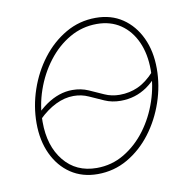

<svg xmlns="http://www.w3.org/2000/svg" viewBox="-67 -615 700 694"><g transform="rotate(-10 282.5 -268.0)"><path d="M237.8 10.7Q181.6 10.7 139.6 -17.3Q97.7 -45.4 74.5 -95Q51.3 -144.5 51.3 -208.5Q51.3 -270.5 71.8 -330.8Q92.3 -391.1 129.4 -439.7Q166.5 -488.3 217 -517.6Q267.6 -546.9 327.6 -546.9Q384.3 -546.9 425.8 -518.8Q467.3 -490.7 490.5 -441.4Q513.7 -392.1 513.7 -328.1Q513.7 -266.1 493.2 -205.8Q472.7 -145.5 435.8 -96.7Q398.9 -47.9 348.4 -18.6Q297.9 10.7 237.8 10.7ZM238.3 -11.7Q293.5 -11.7 339.6 -39.3Q385.7 -66.9 419.7 -112.5Q453.6 -158.2 472.4 -214.4Q491.2 -270.5 491.2 -327.1Q491.2 -385.7 471.2 -430.2Q451.2 -474.6 414.6 -499.5Q377.9 -524.4 327.6 -524.4Q273.9 -524.4 228 -498Q182.1 -471.7 147.5 -426.5Q112.8 -381.3 93.3 -325Q73.7 -268.6 73.7 -209.5Q73.7 -121.1 118.2 -66.4Q162.6 -11.7 238.3 -11.7ZM69.8 -219.7 59.6 -234.4Q80.6 -256.8 103.3 -272.5Q126 -288.1 150.1 -296.4Q174.3 -304.7 199.2 -304.7Q231 -304.7 257.6 -293Q284.2 -281.2 310.1 -269.5Q335.9 -257.8 365.7 -257.8Q401.9 -257.8 433.1 -272Q464.4 -286.1 494.6 -319.3L506.3 -306.6Q485.8 -281.7 463.4 -266.1Q440.9 -250.5 416.7 -243.2Q392.6 -235.8 365.7 -235.8Q333.5 -235.8 306.9 -247.6Q280.3 -259.3 254.6 -271Q229 -282.7 199.7 -282.7Q167 -282.7 134 -266.6Q101.1 -250.5 69.8 -219.7Z"/></g></svg>

Font: Inter 18pt Thin
Style: Italic
Weight: 250
Italic angle: -9.3988°
Version: Version 4.001;git-66647c0bb